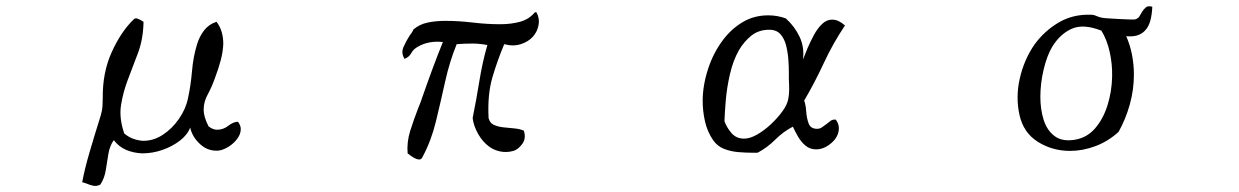

<svg xmlns="http://www.w3.org/2000/svg" viewBox="-20 -538 4040 626"><path d="M765 -117Q765 -101 753.5 -85.5Q742 -70 725 -59.5Q708 -49 693 -47Q659 -44 633 -67.5Q607 -91 600 -122Q591 -98 566 -79Q541 -60 509 -49Q477 -38 444 -38Q416 -39 392 -49Q368 -59 351 -81Q338 -63 333.5 -37Q329 -11 325 16Q321 43 307 64Q295 70 283.5 67.5Q272 65 261 60Q258 59 254.5 58Q251 57 248 56Q256 13 271.5 -40Q287 -93 303 -144Q309 -162 312 -176Q315 -190 315 -218Q314 -301 344 -367.5Q374 -434 415 -474Q421 -480 427.5 -477.5Q434 -475 440 -472Q445 -468 448 -467Q447 -411 430 -365.5Q413 -320 396 -276Q381 -236 374.5 -194.5Q368 -153 385 -103Q399 -91 414.5 -85.5Q430 -80 445 -79Q479 -78 510 -98Q541 -118 563.5 -150.5Q586 -183 593 -218Q602 -259 606 -306Q610 -353 622 -392Q630 -419 645.5 -439Q661 -459 686 -467Q698 -451 703 -433Q708 -415 708 -395Q707 -369 699.5 -341Q692 -313 681 -284Q670 -253 657 -229.5Q644 -206 644 -180Q644 -157 660 -126Q674 -115 688 -115Q708 -115 724.5 -128Q741 -141 756 -141Q765 -129 765 -117Z M1729 -498Q1740 -478 1736 -456.5Q1732 -435 1718 -419Q1703 -402 1678 -394Q1653 -386 1624 -394Q1602 -342 1585.5 -286Q1569 -230 1573 -153Q1577 -137 1590 -131Q1603 -125 1620 -123Q1637 -121 1655.5 -119.5Q1674 -118 1688 -112Q1696 -87 1683 -69Q1670 -51 1654 -46Q1632 -40 1612 -44Q1592 -48 1576 -59Q1553 -76 1538.5 -102Q1524 -128 1521 -153Q1533 -212 1543 -274Q1553 -336 1569 -391Q1545 -396 1520 -396Q1495 -396 1469 -394Q1446 -338 1431.5 -272.5Q1417 -207 1401.5 -143Q1386 -79 1358 -27Q1354 -17 1345.5 -18Q1337 -19 1328 -24.5Q1319 -30 1313 -35Q1310 -37 1309 -38Q1306 -75 1317.5 -111.5Q1329 -148 1343 -184Q1347 -194 1351 -204Q1355 -214 1358 -224Q1374 -270 1390.5 -314.5Q1407 -359 1424 -401Q1378 -406 1343 -386Q1328 -378 1321 -365Q1314 -352 1299 -346Q1287 -365 1295.5 -384.5Q1304 -404 1315 -421Q1319 -426 1322.5 -431.5Q1326 -437 1328 -442Q1348 -459 1374.5 -464.5Q1401 -470 1432 -470Q1475 -470 1521.5 -464.5Q1568 -459 1611 -459Q1646 -459 1675.5 -467Q1705 -475 1724 -498Z M2735 -455Q2696 -397 2666.5 -333.5Q2637 -270 2602 -210Q2607 -197 2608.5 -175Q2610 -153 2616.5 -135.5Q2623 -118 2644 -118Q2653 -118 2660 -123Q2667 -128 2674 -133Q2681 -139 2688 -144Q2695 -149 2705 -148Q2715 -135 2715 -120Q2715 -93 2691 -72Q2667 -51 2641 -51Q2621 -51 2606.5 -63Q2592 -75 2582 -92.5Q2572 -110 2565 -125Q2534 -109 2508 -83Q2482 -57 2450 -40H2434Q2413 -40 2388 -42Q2363 -44 2341 -52.5Q2319 -61 2305 -81Q2286 -109 2278.5 -142.5Q2271 -176 2271 -209Q2271 -259 2288.5 -313Q2306 -367 2339 -410Q2366 -445 2402.5 -466.5Q2439 -488 2485 -488Q2500 -488 2514 -485.5Q2528 -483 2542 -478Q2571 -452 2587 -418Q2603 -384 2598 -344Q2598 -344 2603.5 -357.5Q2609 -371 2613 -381Q2622 -402 2633.5 -423.5Q2645 -445 2660 -459.5Q2675 -474 2693 -474Q2705 -474 2715.5 -468.5Q2726 -463 2735 -455ZM2552 -302Q2552 -319 2550.5 -342Q2549 -365 2543.5 -388Q2538 -411 2525 -426Q2512 -441 2488 -441Q2454 -441 2430 -422Q2406 -403 2389 -374Q2370 -340 2360 -296.5Q2350 -253 2346.5 -212.5Q2343 -172 2342 -143Q2350 -121 2365.5 -103.5Q2381 -86 2406 -86Q2425 -86 2448 -99Q2471 -112 2493 -132.5Q2515 -153 2531 -175Q2547 -197 2550 -215Q2553 -229 2553 -246Q2553 -263 2552 -279Q2552 -285 2552 -291Q2552 -297 2552 -302Z M3737 -516Q3736 -491 3730.5 -470.5Q3725 -450 3712 -437Q3702 -427 3687.5 -422.5Q3673 -418 3652 -420Q3665 -390 3671 -358.5Q3677 -327 3677 -295Q3677 -245 3663.5 -197Q3650 -149 3627 -108Q3593 -77 3551.5 -61.5Q3510 -46 3469 -46Q3411 -46 3364 -75.5Q3317 -105 3304 -163Q3291 -221 3305 -282.5Q3319 -344 3353 -393Q3385 -437 3431.5 -464.5Q3478 -492 3537 -490Q3546 -490 3554.5 -486Q3563 -482 3574 -480Q3579 -479 3594.5 -478Q3610 -477 3629 -476Q3648 -475 3663 -474.5Q3678 -474 3682 -475Q3691 -478 3695.5 -485.5Q3700 -493 3704 -500Q3709 -508 3716 -514Q3723 -520 3737 -516ZM3606 -288Q3607 -329 3598 -369Q3589 -409 3571 -438Q3513 -461 3475 -444.5Q3437 -428 3411 -386Q3394 -358 3383 -312.5Q3372 -267 3372 -222Q3372 -182 3382.5 -148Q3393 -114 3417.5 -95Q3442 -76 3482 -82Q3523 -88 3550 -119Q3577 -150 3591 -195Q3605 -240 3606 -288Z"/></svg>

Font: Yuji Boku
Style: Regular
Weight: 400
Designer: Kataoka Yuji
Foundry: Kinuta Font Factory
Version: Version 3.002